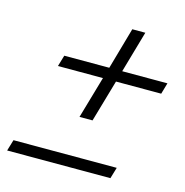

<svg xmlns="http://www.w3.org/2000/svg" viewBox="-99 -748 812 841"><g transform="rotate(15 307.0 -327.5)"><path d="M126 -415 141.1 -465.8H345.2L398.9 -654.8H458L403.8 -465.8H608.9L594.2 -415H389.2L334 -224.1H274.9L330.1 -415ZM475.1 0H6.8L22 -50.8H490.2Z"/></g></svg>

Font: IntelOne Mono Light
Style: Italic
Weight: 300
Italic angle: -16°
Designer: Fred Shallcrass
Foundry: Frere-Jones Type LLC
Version: Version 1.200;hotconv 1.1.0;makeotfexe 2.6.0;FJTRelease1.2